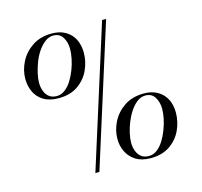

<svg xmlns="http://www.w3.org/2000/svg" viewBox="-106 -839 1018 970"><g transform="rotate(-15 402.5 -354.0)"><path d="M567 15Q519 15 488.5 -4.5Q458 -24 443 -55Q428 -86 428 -122Q428 -168 450 -211Q472 -254 514 -282Q556 -310 616 -310Q650 -310 675 -299Q700 -288 716.5 -269Q733 -250 740.5 -226Q748 -202 748 -175Q748 -128 728 -84.5Q708 -41 667.5 -13Q627 15 567 15ZM561 2Q584 2 603.5 -13Q623 -28 638 -52Q653 -76 664 -105Q675 -134 680.5 -161.5Q686 -189 686 -211Q686 -246 670 -272Q654 -298 621 -298Q597 -298 577 -282.5Q557 -267 541 -243Q525 -219 513.5 -190.5Q502 -162 496 -134.5Q490 -107 490 -86Q490 -63 497.5 -42.5Q505 -22 520.5 -10Q536 2 561 2ZM196 -398Q148 -398 117 -417Q86 -436 71.5 -467.5Q57 -499 57 -535Q57 -581 79 -624Q101 -667 143 -695Q185 -723 245 -723Q279 -723 304 -712Q329 -701 345.5 -682Q362 -663 369.5 -638.5Q377 -614 377 -587Q377 -541 357 -497.5Q337 -454 296.5 -426Q256 -398 196 -398ZM190 -411Q212 -411 232 -426Q252 -441 267 -465Q282 -489 293 -517.5Q304 -546 309.5 -574Q315 -602 315 -624Q315 -659 299 -685Q283 -711 250 -711Q226 -711 206 -695.5Q186 -680 169.5 -656Q153 -632 142 -603Q131 -574 125 -547Q119 -520 119 -499Q119 -476 126.5 -455.5Q134 -435 149.5 -423Q165 -411 190 -411ZM276 15 509 -723H530L297 15Z"/></g></svg>

Font: Kalnia
Style: Regular
Weight: 400
Designer: Frida Medrano
Foundry: Frida Medrano
Version: Version 1.105